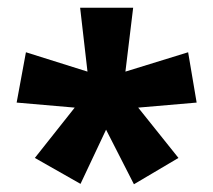

<svg xmlns="http://www.w3.org/2000/svg" viewBox="-20 -781 551 496"><path d="M324 -761H187L206 -596L47 -646L23 -516L173 -503L70 -373L188 -306L254 -446L326 -305L441 -373L337 -503L488 -516L466 -646L304 -596Z"/></svg>

Font: Noto Sans Arabic UI SmCn XBd
Style: Regular
Weight: 800
Width: 4
Designer: Monotype Design Team, Nadine Chahine and Nizar Qandah
Foundry: Monotype Imaging Inc.
Version: Version 2.010